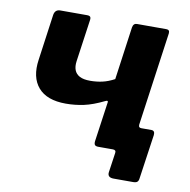

<svg xmlns="http://www.w3.org/2000/svg" viewBox="-75 -604 790 797"><g transform="rotate(10 320.5 -205.5)"><path d="M455 119Q428 119 431 96L443 13Q445 0 431 0H384L399 -107H517L521 -120Q519 -107 532 -107H574Q590 -107 588 -88L561 99Q560 109 555 114Q550 119 537 119ZM370 0Q359 0 355 -4.5Q351 -9 352 -20L376 -189Q377 -198 365 -192Q318 -169 281 -161Q244 -153 205 -153Q125 -153 88.5 -195.5Q52 -238 63 -313L90 -507Q94 -530 116 -530H229Q239 -530 242.5 -525.5Q246 -521 244 -510L219 -334Q216 -312 222 -296.5Q228 -281 244 -272.5Q260 -264 288 -264Q315 -264 339.5 -269.5Q364 -275 390 -289L421 -512Q424 -530 439 -530H563Q578 -530 576 -514L507 -22Q504 0 479 0Z"/></g></svg>

Font: Libre Franklin
Style: Bold Italic
Weight: 700
Italic angle: -8°
Designer: Pablo Impallari, Rodrigo Fuenzalida, Nhung Nguyen
Foundry: Impallari Type
Version: Version 3.000